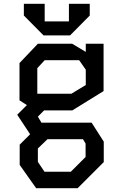

<svg xmlns="http://www.w3.org/2000/svg" viewBox="-20 -783 640 1014"><path d="M231 -48H418L432 -25V46L354 124H215L180 72V1ZM177 -423 216 -465H398L433 -415V-334L357 -288H177ZM362 -200 527 -302V-552H433V-509L361 -552H180L83 -450V-253L122 -228L71 -177L139 -74L84 -19V88L171 211H390L528 73V-35L464 -135H199L180 -167L213 -200ZM106 -701V-763H216V-670H344V-763H454V-701L350 -596H210Z"/></svg>

Font: Kode Mono Medium
Style: Regular
Weight: 500
Monospace: yes
Designer: Isa Ozler
Foundry: Kadena LLC
Version: Version 1.206;gftools[0.9.28]